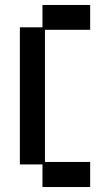

<svg xmlns="http://www.w3.org/2000/svg" viewBox="-20 -692 414 773"><path d="M151 61V-30H60V-582H151V-672H343V-572H161V-40H343V61Z"/></svg>

Font: Pixelify Sans
Style: Regular
Weight: 400
Designer: Stefie Justprince
Foundry: Typecalism Foundryline
Version: Version 1.000;February 13, 2025;FontCreator 15.0.0.3015 64-b